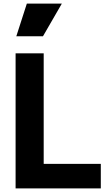

<svg xmlns="http://www.w3.org/2000/svg" viewBox="-20 -1039 587 1059"><path d="M217 -839 321 -1019H128L70 -839ZM536 0V-135H221V-745H66V0Z"/></svg>

Font: Plus Jakarta Sans ExtraBold
Style: Regular
Weight: 800
Designer: Gumpita Rahayu
Foundry: Tokotype
Version: Version 2.071;gftools[0.9.30]